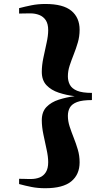

<svg xmlns="http://www.w3.org/2000/svg" viewBox="-20 -830 554 990"><path d="M213.5 140.5Q175 140.5 143.2 134.2Q111.5 128 78.5 119V92Q88 92 98.5 92.2Q109 92.5 119.8 92.8Q130.5 93 139.5 93Q164.5 93 184.5 85Q204.5 77 216.5 57.8Q228.5 38.5 228.5 6Q228.5 -22 220.2 -59.5Q212 -97 203.8 -136.5Q195.5 -176 195.5 -210Q195.5 -253.5 219.8 -278.5Q244 -303.5 282.8 -316Q321.5 -328.5 365 -334Q321.5 -339.5 282.8 -352.2Q244 -365 219.8 -390.5Q195.5 -416 195.5 -459.5Q195.5 -493.5 203.8 -532.5Q212 -571.5 220.2 -608.8Q228.5 -646 228.5 -674Q228.5 -707 216 -725.8Q203.5 -744.5 182.5 -752.8Q161.5 -761 137 -761Q128.5 -761 118.2 -760.8Q108 -760.5 97.8 -760.5Q87.5 -760.5 78.5 -760V-788Q109 -796 142.5 -802.8Q176 -809.5 214.5 -809.5Q306 -809.5 348.2 -774.2Q390.5 -739 390.5 -676.5Q390.5 -642 381.2 -610.5Q372 -579 360.2 -549.5Q348.5 -520 339.2 -492Q330 -464 330 -436.5Q330 -412.5 340.2 -393Q350.5 -373.5 377.2 -362.2Q404 -351 454 -351V-314Q404 -314 377.2 -303.8Q350.5 -293.5 340.2 -275.2Q330 -257 330 -232.5Q330 -205.5 339.2 -177.2Q348.5 -149 360.2 -119.5Q372 -90 381.2 -58.8Q390.5 -27.5 390.5 7Q390.5 70 347.5 105.2Q304.5 140.5 213.5 140.5Z"/></svg>

Font: Merriweather 120pt ExtraBold
Style: Regular
Weight: 800
Version: Version 2.100